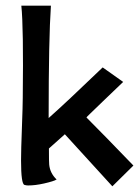

<svg xmlns="http://www.w3.org/2000/svg" viewBox="-20 -645 489 675"><path d="M449 -63 375 10 208 -173 152 -123Q152 -73 153 -66Q156 -36 179 -14Q170 -8 135 0Q104 7 79 7Q72 7 66 5Q54 2 54 -81Q54 -118 57 -195Q60 -276 60 -301Q63 -550 55 -625H159Q151 -510 151 -230Q211 -283 341 -408L413 -357Q371 -317 341 -288Q311 -259 297 -245.5Q283 -232 284 -232Q344 -172 449 -63Z"/></svg>

Font: GFS Neohellenic Rg
Style: Bold
Weight: 700
Designer: Designed by Takis Katsoulidis and George D. Matthiopoulos.
Foundry: Designed by Takis Katsoulidis and George D. Matthiopoulos.
Version: Version 1.0